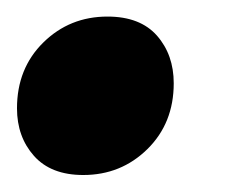

<svg xmlns="http://www.w3.org/2000/svg" viewBox="-20 -194 290 226"><path d="M106.5 -174.5Q145 -174.5 164.8 -152Q184.5 -129.5 184.5 -96Q184.5 -49 153.5 -18.5Q122.5 12 78 12Q40 12 20 -10.5Q0 -33 0 -66.5Q0 -113.5 31 -144Q62 -174.5 106.5 -174.5Z"/></svg>

Font: Newsreader Text ExtraBold
Style: Italic
Weight: 800
Italic angle: -17°
Designer: Hugues Gentile
Foundry: Production Type
Version: Version 1.001